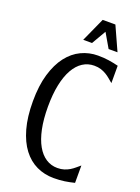

<svg xmlns="http://www.w3.org/2000/svg" viewBox="-163 -938 743 1020"><g transform="rotate(20 208.0 -428.5)"><path d="M118.2 -335Q118.2 -264.6 129.4 -210.7Q140.6 -156.7 161.4 -120.1Q182.1 -83.5 211.2 -64.7Q240.2 -45.9 275.9 -45.9Q297.4 -45.9 314 -51.3Q330.6 -56.6 344 -64.7Q357.4 -72.8 369.1 -82.8Q380.9 -92.8 392.1 -102.1V-3.9Q364.7 2.9 337.2 7.1Q309.6 11.2 275.9 11.2Q223.6 11.2 179.2 -9.8Q134.8 -30.8 102.3 -73.5Q69.8 -116.2 51.5 -181.4Q33.2 -246.6 33.2 -335Q33.2 -423.3 52.5 -488.5Q71.8 -553.7 104.7 -596.4Q137.7 -639.2 181.9 -660.2Q226.1 -681.2 275.9 -681.2Q309.6 -681.2 337.2 -677Q364.7 -672.9 392.1 -666V-567.9Q380.9 -577.1 369.1 -587.2Q357.4 -597.2 344 -605.2Q330.6 -613.3 314 -618.7Q297.4 -624 275.9 -624Q240.2 -624 211.2 -605.2Q182.1 -586.4 161.4 -549.8Q140.6 -513.2 129.4 -459.2Q118.2 -405.3 118.2 -335ZM316.4 -732.9 269.5 -813.5 222.7 -732.9H172.9L233.9 -867.7H305.7L366.7 -732.9Z"/></g></svg>

Font: Crushed
Style: Regular
Weight: 400
Width: 3
Designer: Astigmatic (AOETI)
Foundry: Astigmatic (AOETI)
Version: Version 001.001